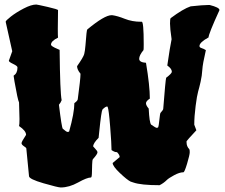

<svg xmlns="http://www.w3.org/2000/svg" viewBox="-20 -788 993 847"><path d="M837 -238 846 -214V-213Q804 -168 803 -165V-160Q803 -142 815 -130Q817 -128 817 -116.5Q817 -105 805.5 -66.5Q794 -28 789 -28Q772 -28 748 -15Q724 -2 716 6Q702 20 684 29Q602 29 568 17L556 13Q540 5 508.5 -25Q477 -55 477 -69L508 -95Q508 -105 496 -117H493Q485 -117 472 -126Q472 -153 466 -229Q460 -305 455 -316Q455 -318 452 -318Q445 -318 432 -305Q427 -297 418 -209L415 -180Q391 -156 391 -142L400 -132Q410 -122 410 -116Q410 -108 390 -86Q387 -83 386.5 -62.5Q386 -42 385.5 -23.5Q385 -5 381 -5Q364 -5 324.5 17Q285 39 248 39Q236 39 172 20.5Q108 2 108 -11L96 -134Q96 -136 85.5 -143Q75 -150 75 -156.5Q75 -163 95 -193Q95 -211 64 -232Q66 -238 66 -263L64 -336Q58 -348 44 -428L40 -454Q57 -465 57 -489V-491Q57 -497 38 -506Q19 -515 19 -520L34 -562L5 -692Q5 -697 28 -715Q51 -733 84.5 -750.5Q118 -768 140 -768Q144 -768 190 -757.5Q236 -747 236 -743Q235 -696 235 -661.5Q235 -627 236 -622Q205 -607 205 -591Q205 -584 234 -572L243 -568Q245 -379 252 -346Q248 -335 240 -326Q252 -226 257 -220Q273 -206 278 -206Q283 -206 285 -208Q308 -290 308 -333Q322 -343 323 -350Q335 -440 335 -459V-463Q320 -481 320 -496Q348 -536 351.5 -549.5Q355 -563 357 -588Q362 -657 365 -658Q441 -721 472 -721H475Q498 -718 530.5 -705Q563 -692 602 -692H605Q614 -694 614 -593Q614 -568 613 -567Q594 -544 594 -528.5Q594 -513 624 -511Q641 -410 641 -353Q624 -342 624 -332.5Q624 -323 636 -309Q639 -246 647 -238Q667 -224 671.5 -224Q676 -224 678 -227Q680 -230 683 -259Q686 -288 688 -290Q699 -302 700 -307Q710 -435 713 -445Q738 -464 738 -471V-472Q738 -485 718 -499Q730 -582 737 -615Q730 -663 730 -684Q730 -705 733 -708Q788 -749 821 -760Q875 -766 900 -766H905Q948 -755 948 -744V-743Q900 -638 900 -623Q860 -601 860 -585Q860 -579 867.5 -576.5Q875 -574 879 -572L886 -568Q889 -567 888 -566Q874 -506 872.5 -480Q871 -454 865 -427.5Q859 -401 854 -384Q849 -367 843 -320.5Q837 -274 837 -238Z"/></svg>

Font: Piedra
Style: Regular
Weight: 400
Designer: Angel Koziupa & Ale Paul
Foundry: Angel Koziupa and Alejandro Paul
Version: Version 1.000